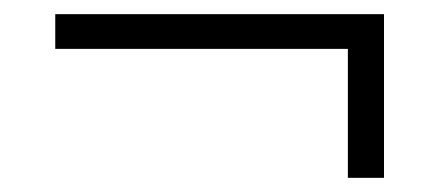

<svg xmlns="http://www.w3.org/2000/svg" viewBox="-20 -485 624 271"><path d="M58 -416V-465H522V-234H471V-416Z"/></svg>

Font: 42dot Sans Light Light
Style: Regular
Weight: 300
Version: Version 1.000